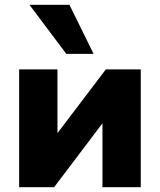

<svg xmlns="http://www.w3.org/2000/svg" viewBox="-20 -782 668 802"><path d="M60 0V-492H220V-189H192L422 -492H568V0H408V-304H436L206 0ZM257 -557 103 -762H270L371 -557Z"/></svg>

Font: Nunito Sans 12pt Black
Style: Regular
Weight: 900
Designer: Vernon Adams
Foundry: Vernon Adams
Version: Version 3.101;gftools[0.9.27]